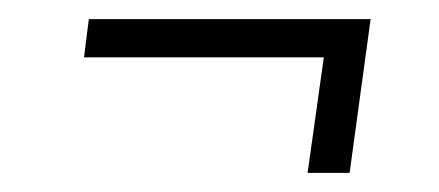

<svg xmlns="http://www.w3.org/2000/svg" viewBox="-20 -360 460 201"><path d="M368 -340 346 -179H302L319 -300H68L73 -340Z"/></svg>

Font: Fira Sans Extra Condensed ExtraLight
Style: Italic
Weight: 275
Width: 3
Italic angle: -8°
Designer: Carrois Corporate & Edenspiekermann AG
Foundry: Carrois Corporate GbR & Edenspiekermann AG
Version: Version 4.203